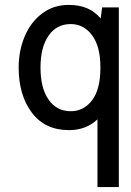

<svg xmlns="http://www.w3.org/2000/svg" viewBox="-20 -520 533 782"><path d="M464 -490V242H377V-34Q331 10 261 10Q163 10 109.5 -61.5Q56 -133 56 -245Q56 -313 80.5 -371.5Q105 -430 151.5 -465Q198 -500 259 -500Q303 -500 334.5 -486.5Q366 -473 390 -445L396 -490ZM389 -245Q389 -331 355 -376.5Q321 -422 268 -422Q211 -422 178 -375Q145 -328 145 -245Q145 -161 178 -114Q211 -67 268 -67Q321 -67 355 -111.5Q389 -156 389 -245Z"/></svg>

Font: Cabin Condensed
Style: Regular
Weight: 400
Width: 3
Designer: Pablo Impallari
Foundry: Pablo Impallari. http://www.impallari.com Igino Marini. http://www.ikern.com
Version: Version 2.200